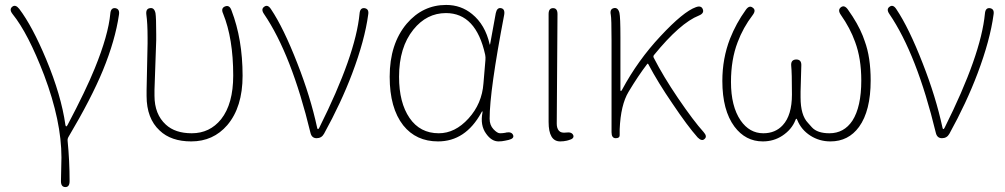

<svg xmlns="http://www.w3.org/2000/svg" viewBox="-20 -560 4074 778"><path d="M245 198Q227 198 227 174L229 78Q229 -69 159 -255Q94 -425 31 -503Q16 -522 30 -533Q43 -543 58 -524Q111 -454 167 -320Q228 -174 245 -54Q246 -48 248.5 -48Q251 -48 254 -54Q328 -194 364 -283Q419 -418 427 -505Q429 -529 447 -527Q466 -524 462 -500Q447 -397 397 -275Q350 -161 258 -6Q253 2 254 11Q262 92 262 174Q262 198 245 198Z M755 13Q673 13 627 -31Q574 -80 574 -171Q574 -183 574 -195L578 -384Q578 -396 578 -408Q578 -466 573 -501Q570 -525 588 -527Q605 -530 610 -507Q613 -489 613 -421Q613 -409 613 -397L606 -196Q606 -184 606 -172Q606 -97 652 -55Q690 -20 757 -20Q830 -20 876 -77Q925 -139 925 -254Q925 -404 884 -505Q874 -527 892 -534Q910 -541 918 -518Q963 -401 963 -253Q963 -126 901 -53Q844 13 755 13Z M1263 0Q1243 0 1238 -22Q1161 -340 1050 -503Q1036 -523 1051 -533Q1065 -543 1078 -523Q1129 -447 1185 -303Q1238 -168 1265 -43Q1266 -37 1268.5 -37Q1271 -37 1274 -43Q1421 -337 1437 -505Q1439 -529 1457 -527Q1476 -524 1472 -501Q1458 -397 1407 -262Q1362 -143 1293 -18Q1283 0 1263 0Z M1755 13Q1666 13 1614 -52Q1559 -122 1559 -249Q1559 -382 1628 -464Q1693 -540 1788 -540Q1848 -540 1893 -503Q1946 -460 1964 -381Q1965 -376 1966 -381L1989 -507Q1994 -530 2010 -527Q2027 -524 2023 -500Q1964 -192 1964 -79Q1964 -53 1979.5 -36.5Q1995 -20 2006 -20Q2017 -20 2028 -22L2031 -23Q2053 -27 2059 -13Q2065 1 2041 7L2027 10Q2014 13 2000 13Q1972 13 1950 -18Q1925 -52 1935 -104Q1936 -109 1934.5 -109Q1933 -109 1930 -103Q1866 13 1755 13ZM1758 -20Q1824 -20 1878.5 -80Q1933 -140 1939 -222L1947 -317Q1948 -328 1946 -338Q1909 -507 1787 -507Q1709 -507 1655 -440Q1597 -368 1597 -249Q1597 -144 1639.5 -82Q1682 -20 1758 -20Z M2277 10Q2264 13 2250 13Q2203 13 2203 -66V-503Q2203 -527 2221 -527Q2239 -527 2239 -503L2236 -59Q2236 -40 2245 -30Q2254 -20 2275 -23Q2297 -26 2303 -12Q2308 2 2284 8Z M2835 3Q2824 14 2807 -3Q2766 -49 2705 -140Q2646 -226 2607 -300Q2605 -304 2602 -300Q2566 -253 2527 -188Q2495 -135 2491 -36Q2491 -24 2491 -12Q2491 0 2475 0Q2458 0 2458 -24V-396Q2458 -486 2455 -500Q2450 -523 2467 -527Q2484 -531 2490 -508Q2494 -491 2494 -409V-196Q2494 -191 2496 -191Q2498 -191 2501 -197Q2565 -316 2656 -413Q2749 -513 2800 -531Q2822 -539 2828 -522Q2834 -506 2812 -497Q2736 -467 2630 -337Q2626 -332 2629 -326Q2668 -250 2727 -163Q2791 -69 2831 -25Q2847 -7 2835 3Z M3071 13Q3001 13 2956 -47Q2907 -113 2907 -232Q2907 -323 2938 -403Q2963 -466 3002 -520Q3016 -540 3030 -529Q3045 -519 3030 -499Q2991 -448 2969 -389Q2942 -319 2942 -228Q2942 -129 2981 -72Q3017 -20 3073 -20Q3122 -20 3152 -53Q3189 -93 3189 -177Q3189 -267 3186 -294Q3184 -318 3206 -319Q3228 -319 3227 -295L3224 -189Q3224 -177 3224 -165Q3224 -93 3254 -62Q3262 -53 3270 -44Q3292 -20 3341 -20Q3400 -20 3434 -71Q3470 -127 3470 -234Q3470 -323 3445 -390Q3425 -446 3387 -500Q3373 -520 3388 -531Q3402 -541 3416 -521Q3456 -465 3476 -415Q3480 -404 3484 -393Q3508 -328 3508 -234Q3508 -111 3461 -46Q3418 13 3345 13Q3300 13 3263.5 -10.5Q3227 -34 3211 -73Q3209 -79 3207 -79Q3205 -79 3203 -73Q3188 -35 3150 -10Q3115 13 3071 13Z M3797 0Q3777 0 3772 -22Q3695 -340 3584 -503Q3570 -523 3585 -533Q3599 -543 3612 -523Q3663 -447 3719 -303Q3772 -168 3799 -43Q3800 -37 3802.5 -37Q3805 -37 3808 -43Q3955 -337 3971 -505Q3973 -529 3991 -527Q4010 -524 4006 -501Q3992 -397 3941 -262Q3896 -143 3827 -18Q3817 0 3797 0Z"/></svg>

Font: Resource Han Rounded JP ExtraLight
Style: Regular
Weight: 250
Designer: Cyano Hao (round all glyphs); Ryoko NISHIZUKA 西塚涼子 (kana, bopomofo & ideographs); Paul D. Hunt (Latin, Greek & Cyrillic)
Foundry: Cyano Hao
Version: 0.990